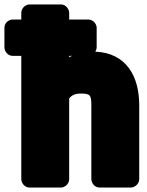

<svg xmlns="http://www.w3.org/2000/svg" viewBox="-68 -808 662 866"><path d="M296 -386C338 -386 344 -380 344 -334V0C344 16 358 38 381 38H522C538 38 560 23 560 0V-333C560 -465 501 -569 362 -575C365 -581 368 -588 368 -594V-683C368 -699 353 -720 330 -720H244V-750C244 -766 230 -788 207 -788H65C49 -788 28 -773 28 -750V-720H-11C-27 -720 -48 -706 -48 -683V-594C-48 -578 -34 -556 -11 -556H28V0C28 16 42 38 65 38H207C223 38 244 23 244 0V-364C255 -378 270 -386 296 -386ZM257 -556C253 -554 248 -552 244 -550V-556Z"/></svg>

Font: Asimov Print
Style: E
Weight: 500
Designer: Google
Version: Version 2.000980; 2014